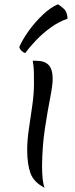

<svg xmlns="http://www.w3.org/2000/svg" viewBox="-20 -869 352 904"><path d="M178 -88Q178 -52 181 -25.5Q184 1 190 15Q139 -11 123.5 -53.5Q108 -96 108 -164Q108 -208 116 -262Q124 -316 132 -372Q140 -428 140 -476Q140 -503 139.5 -530Q139 -557 134 -583H149Q190 -583 209 -563Q228 -543 228 -497Q228 -468 216 -407Q204 -346 191.5 -264Q179 -182 178 -88ZM71 -648Q86 -683 115.5 -724Q145 -765 181.5 -799.5Q218 -834 253 -849Q263 -843 280 -828Q297 -813 298 -781Q257 -767 219 -739.5Q181 -712 150 -679.5Q119 -647 99 -619Q89 -622 81 -630Q73 -638 71 -648Z"/></svg>

Font: Merienda Light
Style: Regular
Weight: 300
Designer: Eduardo Rodriguez Tunni
Foundry: Eduardo Rodriguez Tunni
Version: Version 2.001; ttfautohint (v1.8.4.7-5d5b)